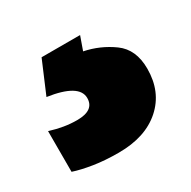

<svg xmlns="http://www.w3.org/2000/svg" viewBox="-72 -163 378 380"><g transform="rotate(-30 117.5 27.0)"><path d="M233 31Q233 84 197.5 115.5Q162 147 101 147Q70 147 44.5 143Q19 139 1 133V40Q17 45 32 47.5Q47 50 62 50Q101 50 101 22Q101 -10 32 -20L63 -93H151L140 -62Q175 -55 204 -34Q233 -13 233 31Z"/></g></svg>

Font: Noto Sans Telugu UI SemiCondensed Black
Style: Regular
Weight: 900
Width: 4
Designer: Jelle Bosma - Monotype Design Team
Foundry: Monotype Imaging Inc.
Version: Version 2.005; ttfautohint (v1.8.4.7-5d5b)